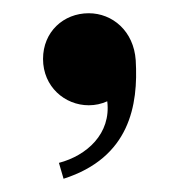

<svg xmlns="http://www.w3.org/2000/svg" viewBox="-20 -734 280 290"><path d="M69 -488 76 -464C176 -496 189 -575 185 -643C182 -687 150 -714 114 -714C76 -714 45 -686 45 -645C45 -603 78 -575 114 -575C124 -575 133 -577 142 -581C148 -532 111 -499 69 -488Z"/></svg>

Font: Sprat Condensed Black
Style: Regular
Weight: 900
Designer: Ethan Nakache
Foundry: Collletttivo
Version: Version 2.000;Glyphs 3.2 (3217)